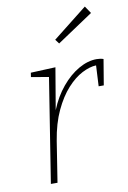

<svg xmlns="http://www.w3.org/2000/svg" viewBox="-88 -831 591 885"><g transform="rotate(-10 208.0 -389.0)"><path d="M77 0 154 -487 72 -501 75 -521 191 -526 158 -331Q182 -391 219.5 -436Q257 -481 300 -505.5Q343 -530 384 -530Q402 -530 416 -525L396 -405H372L377 -502Q347 -501 311 -482.5Q275 -464 240.5 -426Q206 -388 178.5 -329.5Q151 -271 138 -191L108 0ZM227 -631 212 -651 373 -778 396 -744Z"/></g></svg>

Font: Bitter ExtraLight
Style: Italic
Weight: 200
Italic angle: -9°
Designer: Sol Matas, and Bitter project Authors
Foundry: Sol Matas
Version: Version 2.001